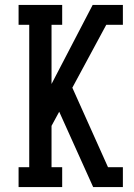

<svg xmlns="http://www.w3.org/2000/svg" viewBox="-20 -755 540 775"><path d="M55 0V-80H98V-655H55V-735H231V-655H188V-416L354 -735H476V-655H409L272 -401L416 -80H476V0H356L219 -304L188 -247V-80H231V0Z"/></svg>

Font: Iosevka Slab Medium
Style: Regular
Weight: 500
Monospace: yes
Designer: Belleve Invis
Foundry: Belleve Invis
Version: Version 11.1.1; ttfautohint (v1.8.3)